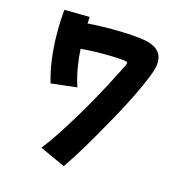

<svg xmlns="http://www.w3.org/2000/svg" viewBox="-149 -916 1011 1091"><g transform="rotate(20 356.5 -370.5)"><path d="M358 53 203 -2Q234 -49 265.5 -107.5Q297 -166 328 -228.5Q359 -291 386.5 -352Q414 -413 436.5 -466Q459 -519 474 -558Q484 -583 490 -598Q496 -613 496 -621Q496 -626 488 -627.5Q480 -629 458 -629Q432 -629 392 -626.5Q352 -624 307.5 -619Q263 -614 220 -606Q228 -552 242 -498Q256 -444 278 -394L127 -363Q104 -420 88.5 -488.5Q73 -557 65.5 -627Q58 -697 58 -757V-783L207 -794Q207 -774 208 -755Q250 -762 299.5 -767.5Q349 -773 397.5 -776Q446 -779 487 -779Q512 -779 542 -777Q572 -775 598.5 -765Q625 -755 642 -733Q659 -711 659 -671Q659 -644 643 -590.5Q627 -537 600.5 -468Q574 -399 541 -324Q508 -249 474.5 -177Q441 -105 410.5 -45Q380 15 358 53Z"/></g></svg>

Font: KN Bobohei
Style: Bold
Weight: 700
Designer: Kingnam Type Foundry
Version: Version 1.710;March 18, 2023